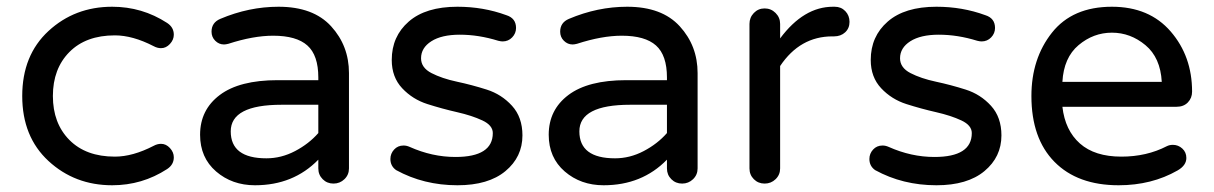

<svg xmlns="http://www.w3.org/2000/svg" viewBox="-20 -540 3603 570"><path d="M458 -113Q473 -113 484.5 -100.5Q496 -88 496 -73Q496 -51 476 -38Q402 10 313 10Q202 10 124 -62Q46 -134 46 -255Q46 -376 124 -448Q202 -520 313 -520Q402 -520 476 -472Q496 -459 496 -437Q496 -422 484.5 -409.5Q473 -397 458 -397Q447 -397 436 -403Q374 -435 321 -435Q235 -435 186 -385.5Q137 -336 137 -255Q137 -174 186 -124.5Q235 -75 321 -75Q374 -75 436 -107Q447 -113 458 -113Z M807 -520Q910 -520 963 -462Q1016 -404 1016 -323V-40Q1016 -21 1002.5 -8Q989 5 970 5Q951 5 938 -8Q925 -21 925 -40V-66Q851 10 737 10Q669 10 621.5 -31Q574 -72 574 -140Q574 -214 632.5 -258Q691 -302 804 -302H925V-310Q925 -376 892.5 -405Q860 -434 791 -434Q732 -434 658 -410Q650 -408 645 -408Q630 -408 619 -419Q608 -430 608 -446Q608 -473 634 -484Q719 -520 807 -520ZM771 -70Q815 -70 856 -91.5Q897 -113 925 -145V-229H816Q665 -229 665 -150Q665 -70 771 -70Z M1230 -367Q1230 -339 1261 -323Q1292 -307 1336.5 -297.5Q1381 -288 1425 -274Q1469 -260 1500 -226Q1531 -192 1531 -138Q1531 -74 1480.5 -32Q1430 10 1338 10Q1238 10 1156 -35Q1139 -47 1139 -68Q1139 -84 1150 -96Q1161 -108 1178 -108Q1187 -108 1196 -104Q1263 -74 1332 -74Q1443 -74 1443 -145Q1443 -168 1412 -182.5Q1381 -197 1337 -207Q1293 -217 1249 -231Q1205 -245 1174 -278Q1143 -311 1143 -362Q1143 -432 1193.5 -476Q1244 -520 1338 -520Q1415 -520 1483 -495Q1512 -486 1512 -457Q1512 -441 1500.5 -429Q1489 -417 1472 -417Q1467 -417 1459 -419Q1401 -437 1345 -437Q1291 -437 1260.5 -417.5Q1230 -398 1230 -367Z M1842 -520Q1945 -520 1998 -462Q2051 -404 2051 -323V-40Q2051 -21 2037.5 -8Q2024 5 2005 5Q1986 5 1973 -8Q1960 -21 1960 -40V-66Q1886 10 1772 10Q1704 10 1656.5 -31Q1609 -72 1609 -140Q1609 -214 1667.5 -258Q1726 -302 1839 -302H1960V-310Q1960 -376 1927.5 -405Q1895 -434 1826 -434Q1767 -434 1693 -410Q1685 -408 1680 -408Q1665 -408 1654 -419Q1643 -430 1643 -446Q1643 -473 1669 -484Q1754 -520 1842 -520ZM1806 -70Q1850 -70 1891 -91.5Q1932 -113 1960 -145V-229H1851Q1700 -229 1700 -150Q1700 -70 1806 -70Z M2458 -520Q2477 -520 2489.5 -507Q2502 -494 2502 -475Q2502 -456 2489 -444Q2476 -432 2456 -432H2451Q2355 -432 2296 -344V-40Q2296 -21 2282.5 -8Q2269 5 2250 5Q2231 5 2218 -8Q2205 -21 2205 -40V-469Q2205 -488 2218 -501.5Q2231 -515 2250 -515Q2269 -515 2282.5 -501.5Q2296 -488 2296 -469V-426Q2366 -520 2453 -520Z M2652 -367Q2652 -339 2683 -323Q2714 -307 2758.5 -297.5Q2803 -288 2847 -274Q2891 -260 2922 -226Q2953 -192 2953 -138Q2953 -74 2902.5 -32Q2852 10 2760 10Q2660 10 2578 -35Q2561 -47 2561 -68Q2561 -84 2572 -96Q2583 -108 2600 -108Q2609 -108 2618 -104Q2685 -74 2754 -74Q2865 -74 2865 -145Q2865 -168 2834 -182.5Q2803 -197 2759 -207Q2715 -217 2671 -231Q2627 -245 2596 -278Q2565 -311 2565 -362Q2565 -432 2615.5 -476Q2666 -520 2760 -520Q2837 -520 2905 -495Q2934 -486 2934 -457Q2934 -441 2922.5 -429Q2911 -417 2894 -417Q2889 -417 2881 -419Q2823 -437 2767 -437Q2713 -437 2682.5 -417.5Q2652 -398 2652 -367Z M3462 -110Q3478 -110 3490 -99Q3502 -88 3502 -71Q3502 -49 3476 -34Q3399 10 3301 10Q3179 10 3110.5 -59.5Q3042 -129 3042 -255Q3042 -366 3103 -443Q3164 -520 3281 -520Q3392 -520 3455.5 -446.5Q3519 -373 3519 -268Q3519 -249 3506.5 -236Q3494 -223 3473 -223H3134Q3142 -153 3186 -114Q3230 -75 3309 -75Q3384 -75 3444 -106Q3452 -110 3462 -110ZM3134 -297H3429Q3425 -369 3380.5 -406Q3336 -443 3281 -443Q3226 -443 3182 -406Q3138 -369 3134 -297Z"/></svg>

Font: Varela Round
Style: Regular
Weight: 400
Designer: Joe Prince
Foundry: Joe Prince
Version: Version 1.000